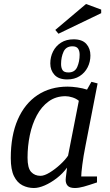

<svg xmlns="http://www.w3.org/2000/svg" viewBox="-20 -934 553 962"><path d="M150 8Q119 8 92.5 -5.5Q66 -19 50 -51.5Q34 -84 34 -142Q34 -255 69 -335Q104 -415 168 -457.5Q232 -500 319 -500Q340 -500 367.5 -496Q395 -492 416 -485L438 -524L469 -516L408 -202Q398 -152 392.5 -109Q387 -66 387 -50H466V-20Q425 -6 400 1Q375 8 355 8Q330 8 319.5 -3Q309 -14 309 -33Q309 -36 310 -46Q311 -56 313 -69.5Q315 -83 316 -94Q294 -64 264 -41Q234 -18 204 -5Q174 8 150 8ZM183 -53Q202 -53 229 -69.5Q256 -86 281.5 -109.5Q307 -133 321 -154L375 -429Q362 -440 343 -446Q324 -452 308 -452Q260 -452 224 -426Q188 -400 164.5 -356Q141 -312 129.5 -257Q118 -202 118 -144Q118 -92 136 -72.5Q154 -53 183 -53ZM317 -536Q274 -536 253 -559Q232 -582 232 -616Q232 -649 246 -676.5Q260 -704 286 -720.5Q312 -737 349 -737Q392 -737 412.5 -714Q433 -691 433 -656Q433 -624 419 -596.5Q405 -569 379 -552.5Q353 -536 317 -536ZM323 -571Q355 -571 367 -598.5Q379 -626 379 -660Q379 -679 371 -690.5Q363 -702 343 -702Q311 -702 298.5 -675Q286 -648 286 -613Q286 -594 293.5 -582.5Q301 -571 323 -571ZM273 -765 257 -784 411 -914 487 -886V-868Z"/></svg>

Font: Manuale
Style: Italic
Weight: 400
Italic angle: -11°
Designer: Eduardo Tunni / Pablo Cosgaya
Foundry: Eduardo Tunni / Pablo Cosgaya
Version: Version 1.002